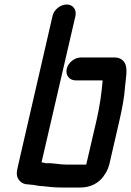

<svg xmlns="http://www.w3.org/2000/svg" viewBox="-20 -781 583 855"><path d="M317 -423H437C433 -369 424 -307 410 -246L364 -48H276C242 -48 217 -56 186 -54H185C178 -56 172 -57 165 -58L316 -710C322 -738 305 -761 277 -761C249 -761 220 -738 214 -710L61 -46C57 -29 54 -15 55 -6C55 16 75 40 103 40C105 40 108 40 112 41C131 41 149 48 169 48H171C193 51 225 54 253 54H339C383 54 420 34 441 4L454 -16C460 -27 464 -38 467 -50L512 -245C524 -298 534 -349 537 -397C540 -429 548 -470 539 -493C534 -509 517 -525 492 -525H340C312 -525 283 -502 277 -474C271 -446 289 -423 317 -423Z"/></svg>

Font: Electronic
Style: UltBlkIt
Weight: 500
Version: Version 1.011